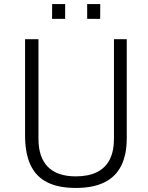

<svg xmlns="http://www.w3.org/2000/svg" viewBox="-20 -916 728 946"><path d="M604.5 -235.5Q604.5 -154.5 577.5 -100Q550.5 -45.5 495 -17.8Q439.5 10 353.5 10Q266.5 10 211.2 -18.5Q156 -47 129.8 -104.5Q103.5 -162 103.5 -248V-723H169.5V-232.5Q169.5 -141 215.8 -94Q262 -47 353.5 -47Q415 -47 457 -67.5Q499 -88 520.2 -129.2Q541.5 -170.5 541.5 -232.5V-723H604.5ZM409.5 -823V-896H474L473.5 -823ZM236.5 -823 237 -896H301V-823Z"/></svg>

Font: Public Sans Thin ExtraLight
Style: Regular
Weight: 250
Version: Version 1.007